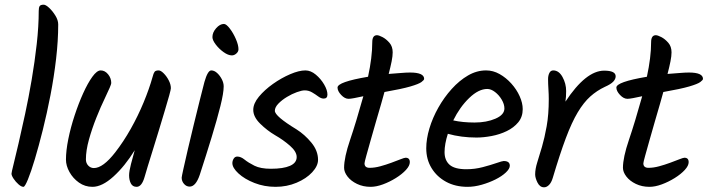

<svg xmlns="http://www.w3.org/2000/svg" viewBox="-20 -791 3015 818"><path d="M80 5Q71 5 59 -5.5Q47 -16 38 -29.5Q29 -43 29 -51Q29 -56 37.5 -90Q46 -124 59 -180Q72 -236 87 -305.5Q102 -375 115 -451.5Q128 -528 136.5 -603.5Q145 -679 145 -745Q145 -759 149 -765Q153 -771 166 -771Q175 -771 189.5 -757.5Q204 -744 216 -724.5Q228 -705 228 -687Q228 -618 219 -540.5Q210 -463 195 -385.5Q180 -308 162.5 -238Q145 -168 128.5 -113Q112 -58 99 -26.5Q86 5 80 5Z M374 5Q342 5 316.5 -13Q291 -31 276 -58Q261 -85 261 -111Q261 -149 271 -198.5Q281 -248 298 -299.5Q315 -351 334.5 -394Q354 -437 373.5 -464Q393 -491 409 -491Q427 -491 440.5 -474.5Q454 -458 454 -437Q454 -429 427 -373Q409 -336 390.5 -289.5Q372 -243 359 -196.5Q346 -150 346 -112Q346 -96 356 -85.5Q366 -75 380 -75Q419 -75 471 -142Q506 -187 537 -242Q568 -297 592 -355Q616 -413 630 -463Q634 -479 638.5 -485Q643 -491 656 -491Q665 -491 677.5 -478.5Q690 -466 699 -448.5Q708 -431 708 -415Q708 -410 701 -384.5Q694 -359 682.5 -321Q671 -283 658 -239.5Q645 -196 632 -155Q619 -114 609.5 -82.5Q600 -51 596 -37Q584 5 562 5Q545 5 537.5 -9.5Q530 -24 530 -44Q530 -61 538 -92Q546 -123 554 -151Q512 -83 463.5 -39Q415 5 374 5Z M968 -555Q952 -555 932.5 -569Q913 -583 899 -601.5Q885 -620 885 -633Q885 -653 901 -671Q917 -689 934 -689Q944 -689 959 -669.5Q974 -650 985 -624.5Q996 -599 996 -581Q996 -571 987 -563Q978 -555 968 -555ZM788 4Q774 4 764 -7.5Q754 -19 754 -34Q754 -38 761.5 -72Q769 -106 780.5 -155.5Q792 -205 805.5 -260Q819 -315 831 -363.5Q843 -412 851 -442Q865 -491 880 -491Q893 -491 905 -480Q917 -469 925 -453.5Q933 -438 933 -423Q933 -395 919 -339Q905 -283 882 -207.5Q859 -132 831 -46Q814 4 788 4Z M1154 5Q1106 5 1064 -11.5Q1022 -28 996 -52Q970 -76 970 -96Q970 -106 975.5 -115Q981 -124 991 -124Q1006 -124 1022 -111Q1038 -98 1064 -85Q1090 -72 1134 -72Q1187 -72 1215.5 -84.5Q1244 -97 1244 -122Q1244 -145 1215.5 -170Q1187 -195 1152 -215Q1118 -235 1088.5 -264Q1059 -293 1059 -323Q1059 -350 1083 -379Q1107 -408 1143 -433.5Q1179 -459 1216.5 -475Q1254 -491 1281 -491Q1304 -491 1325.5 -473Q1347 -455 1361 -431Q1375 -407 1375 -388Q1375 -371 1359 -371Q1348 -371 1336 -380Q1324 -389 1309.5 -397.5Q1295 -406 1278 -406Q1266 -406 1245 -398.5Q1224 -391 1202.5 -378Q1181 -365 1166 -349.5Q1151 -334 1151 -319Q1151 -296 1243 -240Q1278 -218 1306.5 -183.5Q1335 -149 1335 -110Q1335 -84 1310 -57Q1285 -30 1243.5 -12.5Q1202 5 1154 5Z M1559 5Q1527 5 1501 -7.5Q1475 -20 1460.5 -39Q1446 -58 1446 -76Q1446 -120 1471.5 -195Q1497 -270 1528 -381Q1505 -376 1489 -373Q1473 -370 1465 -370Q1449 -370 1433.5 -386.5Q1418 -403 1418 -418Q1418 -442 1548 -464Q1566 -547 1566 -611Q1566 -641 1586 -641Q1594 -641 1609.5 -633Q1625 -625 1639 -609Q1653 -593 1653 -568Q1653 -552 1648.5 -529.5Q1644 -507 1636 -476Q1665 -478 1687.5 -480Q1710 -482 1727 -482Q1787 -482 1787 -455Q1787 -450 1775.5 -441.5Q1764 -433 1728 -422.5Q1692 -412 1618 -399Q1614 -383 1604 -349Q1594 -315 1582 -273.5Q1570 -232 1559 -193Q1548 -154 1540.5 -127Q1533 -100 1533 -95Q1533 -76 1555 -76Q1576 -76 1600 -82.5Q1624 -89 1647 -97.5Q1670 -106 1686.5 -112.5Q1703 -119 1708 -119Q1726 -119 1726 -100Q1726 -85 1709.5 -67Q1693 -49 1666.5 -32.5Q1640 -16 1611.5 -5.5Q1583 5 1559 5Z M1972 5Q1920 5 1880.5 -16.5Q1841 -38 1818.5 -75Q1796 -112 1796 -159Q1796 -199 1809.5 -244Q1823 -289 1847.5 -332.5Q1872 -376 1904.5 -412Q1937 -448 1974 -469.5Q2011 -491 2051 -491Q2081 -491 2108.5 -475.5Q2136 -460 2158.5 -435Q2181 -410 2194 -381Q2207 -352 2207 -326Q2207 -293 2188 -270Q2169 -247 2139 -232.5Q2109 -218 2074.5 -211.5Q2040 -205 2010 -205Q1945 -205 1888 -221Q1874 -177 1874 -143Q1874 -108 1895.5 -89Q1917 -70 1967 -70Q2003 -70 2037 -79Q2071 -88 2095.5 -96.5Q2120 -105 2126 -105Q2152 -105 2152 -85Q2152 -72 2135 -56Q2118 -40 2091 -26.5Q2064 -13 2032.5 -4Q2001 5 1972 5ZM2002 -269Q2053 -269 2091 -285.5Q2129 -302 2129 -329Q2129 -347 2117.5 -366.5Q2106 -386 2089 -399Q2072 -412 2056 -412Q2019 -412 1979 -373.5Q1939 -335 1911 -278Q1951 -269 2002 -269Z M2298 7Q2280 7 2270 -13Q2260 -33 2260 -48Q2260 -71 2269 -99.5Q2278 -128 2289 -165.5Q2300 -203 2309 -253Q2318 -303 2318 -369Q2318 -388 2316.5 -411.5Q2315 -435 2315 -454Q2315 -469 2320.5 -480Q2326 -491 2337 -491Q2361 -491 2376.5 -463Q2392 -435 2392 -403Q2392 -378 2389 -358Q2476 -490 2554 -490Q2603 -490 2603 -466Q2603 -454 2592.5 -443Q2582 -432 2557 -421Q2523 -405 2495 -380Q2467 -355 2441.5 -312.5Q2416 -270 2390.5 -202Q2365 -134 2335 -33Q2329 -13 2319 -3Q2309 7 2298 7Z M2747 5Q2715 5 2689 -7.5Q2663 -20 2648.5 -39Q2634 -58 2634 -76Q2634 -120 2659.5 -195Q2685 -270 2716 -381Q2693 -376 2677 -373Q2661 -370 2653 -370Q2637 -370 2621.5 -386.5Q2606 -403 2606 -418Q2606 -442 2736 -464Q2754 -547 2754 -611Q2754 -641 2774 -641Q2782 -641 2797.5 -633Q2813 -625 2827 -609Q2841 -593 2841 -568Q2841 -552 2836.5 -529.5Q2832 -507 2824 -476Q2853 -478 2875.5 -480Q2898 -482 2915 -482Q2975 -482 2975 -455Q2975 -450 2963.5 -441.5Q2952 -433 2916 -422.5Q2880 -412 2806 -399Q2802 -383 2792 -349Q2782 -315 2770 -273.5Q2758 -232 2747 -193Q2736 -154 2728.5 -127Q2721 -100 2721 -95Q2721 -76 2743 -76Q2764 -76 2788 -82.5Q2812 -89 2835 -97.5Q2858 -106 2874.5 -112.5Q2891 -119 2896 -119Q2914 -119 2914 -100Q2914 -85 2897.5 -67Q2881 -49 2854.5 -32.5Q2828 -16 2799.5 -5.5Q2771 5 2747 5Z"/></svg>

Font: Solitreo
Style: Regular
Weight: 400
Designer: Nathan Gross, Bryan Kirschen, Binghamton University
Foundry: Eli Heuer
Version: Version 1.100; ttfautohint (v1.8.4.7-5d5b)